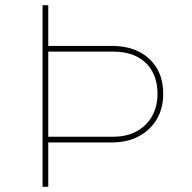

<svg xmlns="http://www.w3.org/2000/svg" viewBox="-20 -720 740 740"><path d="M144 0V-700H166V-543H411Q472 -543 516 -520.5Q560 -498 584.5 -457Q609 -416 609 -358Q609 -303 584.5 -261Q560 -219 515.5 -195Q471 -171 410 -171H166V0ZM166 -193H415Q470 -193 508.5 -215Q547 -237 567 -274Q587 -311 587 -358Q587 -408 567 -444.5Q547 -481 509 -501Q471 -521 415 -521H166Z"/></svg>

Font: Lexend Exa Thin
Style: Regular
Weight: 250
Designer: Bonnie Shaver-Troup, Thomas Jockin
Foundry: Lexend
Version: Version 1.007